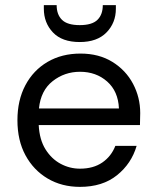

<svg xmlns="http://www.w3.org/2000/svg" viewBox="-20 -717 609 749"><path d="M292 12Q221 12 166 -20.5Q111 -53 79.5 -111Q48 -169 48 -248Q48 -326 79 -384.5Q110 -443 165.5 -475.5Q221 -508 294 -508Q366 -508 418.5 -475.5Q471 -443 499 -390Q527 -337 527 -276Q527 -265 526.5 -254Q526 -243 526 -229H131Q134 -172 157.5 -134.5Q181 -97 216.5 -78Q252 -59 292 -59Q344 -59 379 -83Q414 -107 430 -148H513Q493 -79 436.5 -33.5Q380 12 292 12ZM292 -437Q232 -437 185.5 -400.5Q139 -364 132 -294H444Q441 -361 398 -399Q355 -437 292 -437ZM291 -553Q222 -553 186.5 -590.5Q151 -628 151 -683V-697H201Q201 -660 222 -639.5Q243 -619 291 -619Q339 -619 360 -639.5Q381 -660 381 -697H432V-683Q432 -628 395.5 -590.5Q359 -553 291 -553Z"/></svg>

Font: Firefly Display
Style: Regular
Weight: 400
Designer: Colophon Foundry, Jonny Pinhorn
Foundry: Colophon Foundry
Version: Version 1.200; ttfautohint (v1.8.3)